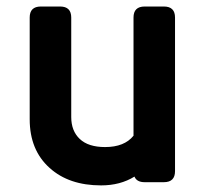

<svg xmlns="http://www.w3.org/2000/svg" viewBox="-20 -557 626 587"><path d="M422.4 0Q397.9 0 391.1 -17.1Q347.7 9.8 289.1 9.8Q190.9 9.8 131.8 -43.5Q70.8 -98.1 70.8 -192.4V-503.4Q70.8 -537.1 105 -537.1H163.6Q197.8 -537.1 197.8 -503.4V-199.2Q197.8 -156.7 223.9 -132.1Q250 -107.4 301.3 -107.4Q360.4 -107.4 388.2 -142.1V-503.4Q388.2 -537.1 422.4 -537.1H481Q515.1 -537.1 515.1 -503.4V-33.7Q515.1 0 481 0Z"/></svg>

Font: Simply Mono
Style: Bold
Weight: 700
Designer: Wojciech Kalinowski "wmk69" (wmk69@o2.pl)
Foundry: Wojciech Kalinowski "wmk69" (wmk69@o2.pl)
Version: Version 1.0.0